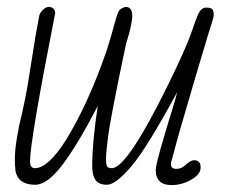

<svg xmlns="http://www.w3.org/2000/svg" viewBox="-20 -527 679 556"><path d="M431 -35Q431 -46 444 -93L463 -158L469 -178L479 -210Q490 -246 493 -260Q407 -101 361 -46Q315 8 290 8Q266 8 256.5 -6Q247 -20 247 -46Q247 -113 263 -220Q205 -108 161 -50Q117 8 82 8Q33 8 25 -31Q23 -49 23 -63Q23 -96 30 -133L35 -161Q56 -248 65 -311Q83 -428 94 -483Q97 -492 105.5 -499.5Q114 -507 121 -507Q137 -507 140 -490Q67 -119 67 -60Q67 -40 81 -40Q119 -40 170 -120Q234 -223 288 -378Q305 -431 310 -453Q320 -489 324 -495Q327 -502 343 -507Q363 -507 363 -482Q363 -457 345 -400Q299 -182 293 -131Q287 -85 287 -67Q287 -51 290 -45.5Q293 -40 304 -40Q348 -40 467 -282Q519 -388 535 -435Q548 -474 556 -490Q564 -505 577 -505Q591 -505 595 -500Q599 -495 599 -481Q594 -461 584 -431L563 -361L539 -280Q494 -128 483 -84L476 -59Q475 -59 475 -51Q475 -38 491 -38Q507 -38 519 -51Q533 -63 542 -63Q561 -63 561 -42Q561 -22 533.5 -6.5Q506 9 477 9Q431 9 431 -35Z"/></svg>

Font: Bad Script
Style: Regular
Weight: 400
Italic angle: -10°
Designer: Roman Shchyukin (Gaslight Type Foundry), Cyreal (Charset Expansion)
Foundry: Gaslight
Version: Version 2.000